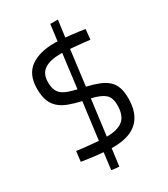

<svg xmlns="http://www.w3.org/2000/svg" viewBox="-221 -892 973 1115"><g transform="rotate(-30 265.0 -335.0)"><path d="M462 -598Q442 -600 420 -603Q401 -605 378.5 -607Q356 -609 333 -611L303 -375Q350 -364 384 -350.5Q418 -337 440 -317Q462 -297 472.5 -267.5Q483 -238 483 -195Q483 -140 468 -101.5Q453 -63 425 -38.5Q397 -14 357 -2.5Q317 9 266 9H254L239 124L213 122Q203 121 195.5 120Q188 119 188 117L202 6Q176 4 150.5 1Q125 -2 105 -5Q81 -9 59 -12L67 -80Q89 -77 114 -74Q135 -72 160.5 -69.5Q186 -67 211 -65L243 -313Q195 -324 159 -337.5Q123 -351 99 -372.5Q75 -394 63 -425.5Q51 -457 51 -505Q51 -600 110 -643Q169 -686 272 -686Q277 -686 282 -686Q287 -686 292 -685L306 -794H357L342 -682Q366 -680 388.5 -677Q411 -674 429 -672Q450 -669 469 -666ZM125 -507Q125 -478 132 -458.5Q139 -439 154.5 -425.5Q170 -412 194.5 -403Q219 -394 253 -386L282 -614H272Q200 -614 162.5 -589Q125 -564 125 -507ZM408 -192Q408 -242 381.5 -265Q355 -288 294 -302L263 -63H265Q337 -63 372.5 -92.5Q408 -122 408 -192Z"/></g></svg>

Font: TitilliumText22L 400 wt
Style: 400 wt
Weight: 400
Designer: Campivisivi
Foundry: Campivisivi
Version: 1.000